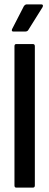

<svg xmlns="http://www.w3.org/2000/svg" viewBox="-20 -856 224 876"><path d="M54 0Q46 0 46 -10V-645Q46 -655 54 -655H130Q139 -655 139 -645V-10Q139 0 130 0ZM41 -712Q36 -712 34.5 -715Q33 -718 35 -723L89 -828Q95 -836 102 -836H169Q174 -836 175.5 -832.5Q177 -829 174 -823L109 -719Q105 -712 94 -712Z"/></svg>

Font: Sofia Sans Extra Condensed SemiBold
Style: Regular
Weight: 600
Designer: Botio Nikoltchev, Ani Petrova
Foundry: lettersoup
Version: Version 4.101